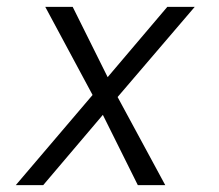

<svg xmlns="http://www.w3.org/2000/svg" viewBox="-20 -540 640 560"><path d="M26 0 250 -263 112 -520H192L294 -315L468 -520H548L323 -257L462 0H382L280 -205L106 0Z"/></svg>

Font: Iosevka Aile Light Oblique
Style: Regular
Weight: 300
Italic angle: -9°
Designer: Belleve Invis
Foundry: Belleve Invis
Version: Version 31.1.0; ttfautohint (v1.8.4)